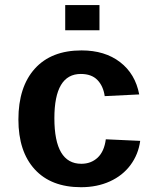

<svg xmlns="http://www.w3.org/2000/svg" viewBox="-20 -740 640 769"><path d="M304.7 9.8Q184.6 9.8 119.1 -61.8Q53.7 -133.3 53.7 -261.2Q53.7 -392.1 119.6 -465.1Q185.5 -538.1 306.6 -538.1Q399.9 -538.1 460.9 -491.2Q522 -444.3 537.6 -361.8L399.4 -355Q393.6 -395.5 370.1 -419.7Q346.7 -443.8 303.7 -443.8Q197.8 -443.8 197.8 -266.6Q197.8 -84 305.7 -84Q344.7 -84 371.1 -108.6Q397.5 -133.3 403.8 -182.1L541.5 -175.8Q534.2 -121.6 502.7 -79.1Q471.2 -36.6 419.9 -13.4Q368.7 9.8 304.7 9.8ZM241.2 -618.7V-719.7H378.4V-618.7Z"/></svg>

Font: Liberation Mono
Style: Bold
Weight: 700
Monospace: yes
Designer: Steve Matteson
Foundry: Ascender Corporation
Version: Version 2.1.5